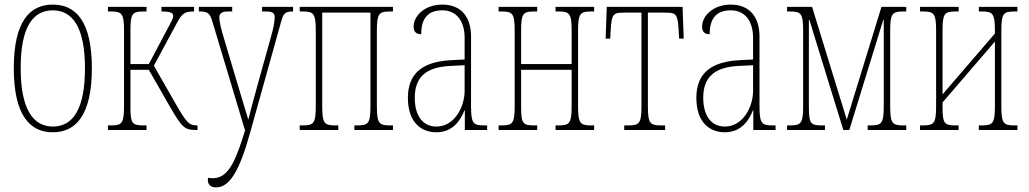

<svg xmlns="http://www.w3.org/2000/svg" viewBox="-20 -566 4480 836"><path d="M210 10C309 10 380 -63 380 -269C380 -475 309 -546 210 -546C111 -546 40 -475 40 -269C40 -63 111 10 210 10ZM210 -15C126 -15 70 -88 70 -269C70 -450 124 -521 210 -521C294 -521 350 -450 350 -269C350 -88 296 -15 210 -15Z M450 0H618V-20H603C553 -20 548 -31 548 -105V-262H628L715 -110C772 -11 782 0 835 0H840V-20H837C802 -20 791 -34 742 -119L650 -280L752 -469C774 -510 787 -516 825 -516V-536H683V-516C723 -516 734 -510 734 -497C734 -487 729 -477 709 -440L628 -287H548V-431C548 -505 555 -516 603 -516H618V-536H450V-516H465C512 -516 520 -505 520 -431V-105C520 -31 512 -20 465 -20H450Z M921 250C978 250 1022 182 1069 12L1203 -468C1213 -503 1217 -516 1254 -516H1256V-536H1121V-516H1141C1171 -516 1176 -505 1176 -490C1176 -469 1168 -434 1160 -406L1102 -198C1086 -140 1072 -89 1061 -45C1048 -89 1032 -140 1015 -198L953 -406C945 -434 935 -469 935 -490C935 -505 943 -516 971 -516H991V-536H846V-516H851C887 -516 895 -506 906 -468L1047 2L1038 30C997 163 962 210 906 210C897 210 890 209 886 208C885 212 885 215 885 218C885 240 900 250 921 250Z M1285 0H1453V-20H1438C1391 -20 1383 -31 1383 -105V-511H1593V-105C1593 -31 1585 -20 1538 -20H1523V0H1691V-20H1676C1629 -20 1621 -31 1621 -105V-431C1621 -505 1629 -516 1676 -516H1691V-536H1285V-516H1300C1347 -516 1355 -505 1355 -431V-105C1355 -31 1347 -20 1300 -20H1285Z M1880 10C1954 10 1987 -46 2002 -85H2004V0H2101V-20H2086C2039 -20 2031 -31 2031 -105V-407C2031 -493 1987 -546 1906 -546C1828 -546 1781 -496 1781 -450C1781 -426 1794 -417 1814 -417C1814 -489 1846 -521 1906 -521C1974 -521 2003 -466 2003 -402V-307L1945 -304C1823 -298 1756 -249 1756 -140C1756 -31 1816 10 1880 10ZM1880 -15C1821 -15 1786 -62 1786 -140C1786 -228 1832 -274 1942 -279L2003 -282V-170C2003 -102 1960 -15 1880 -15Z M2151 0H2319V-20H2304C2254 -20 2249 -31 2249 -105V-262H2469V-105C2469 -31 2461 -20 2414 -20H2399V0H2567V-20H2552C2505 -20 2497 -31 2497 -105V-431C2497 -505 2505 -516 2552 -516H2567V-536H2399V-516H2414C2461 -516 2469 -505 2469 -431V-287H2249V-431C2249 -505 2256 -516 2304 -516H2319V-536H2151V-516H2166C2213 -516 2221 -505 2221 -431V-105C2221 -31 2213 -20 2166 -20H2151Z M2698 0H2876V-20H2856C2809 -20 2801 -31 2801 -105V-511H2878C2924 -511 2931 -505 2935 -434L2937 -398H2957L2952 -536H2622L2617 -398H2637L2639 -434C2643 -505 2650 -511 2696 -511H2773V-105C2773 -31 2765 -20 2718 -20H2698Z M3136 10C3210 10 3243 -46 3258 -85H3260V0H3357V-20H3342C3295 -20 3287 -31 3287 -105V-407C3287 -493 3243 -546 3162 -546C3084 -546 3037 -496 3037 -450C3037 -426 3050 -417 3070 -417C3070 -489 3102 -521 3162 -521C3230 -521 3259 -466 3259 -402V-307L3201 -304C3079 -298 3012 -249 3012 -140C3012 -31 3072 10 3136 10ZM3136 -15C3077 -15 3042 -62 3042 -140C3042 -228 3088 -274 3198 -279L3259 -282V-170C3259 -102 3216 -15 3136 -15Z M3407 0H3572V-20H3557C3507 -20 3502 -31 3502 -105V-480H3504L3652 0H3678L3826 -480H3828V-105C3828 -31 3820 -20 3773 -20H3758V0H3926V-20H3911C3864 -20 3856 -31 3856 -105V-431C3856 -505 3864 -516 3911 -516H3926V-536H3818L3667 -45L3516 -536H3407V-516H3422C3469 -516 3477 -505 3477 -431V-105C3477 -31 3469 -20 3422 -20H3407Z M3986 0H4154V-20H4139C4089 -20 4084 -31 4084 -105V-120L4312 -385V-105C4312 -31 4304 -20 4257 -20H4242V0H4410V-20H4395C4348 -20 4340 -31 4340 -105V-431C4340 -505 4348 -516 4395 -516H4410V-536H4242V-516H4257C4304 -516 4312 -505 4312 -431V-420L4084 -155V-431C4084 -505 4091 -516 4139 -516H4154V-536H3986V-516H4001C4048 -516 4056 -505 4056 -431V-105C4056 -31 4048 -20 4001 -20H3986Z"/></svg>

Font: Noto Serif ExtraCondensed Thin
Style: Regular
Weight: 100
Width: 2
Designer: Monotype Design Team
Foundry: Monotype Imaging Inc.
Version: Version 2.013